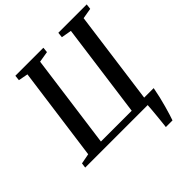

<svg xmlns="http://www.w3.org/2000/svg" viewBox="-246 -903 1248 1248"><g transform="rotate(-45 378.5 -279.0)"><path d="M556.5 184.5Q558.5 165.5 561.2 141.8Q564 118 566.2 92.8Q568.5 67.5 570.8 43.5Q573 19.5 574 0H-0.5L4 -34L74.5 -47.5L162.5 -694L96.5 -706.5L100.5 -743H358L354.5 -706.5L279 -694L191.5 -47.5H474.5L562 -694L491.5 -706.5L495.5 -743H756.5L752 -706.5L679 -694L592 -50.5H679.5Q673 -15 664.8 20.2Q656.5 55.5 647.5 87.2Q638.5 119 630.8 144.2Q623 169.5 617.5 184.5Z"/></g></svg>

Font: Merriweather 60pt Medium
Style: Italic
Weight: 500
Italic angle: -7.8°
Version: Version 2.101